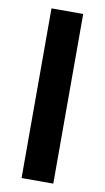

<svg xmlns="http://www.w3.org/2000/svg" viewBox="-83 -758 437 799"><g transform="rotate(10 135.0 -358.5)"><path d="M68 0H202V-717H68Z"/></g></svg>

Font: RazerF5
Style: Bold
Weight: 700
Foundry: Razer Inc.
Version: Version 1.000;PS 001.001;hotconv 1.0.56